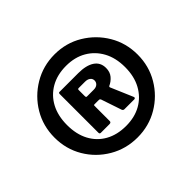

<svg xmlns="http://www.w3.org/2000/svg" viewBox="-117 -903 779 779"><g transform="rotate(-45 272.5 -513.5)"><path d="M273 -275Q207 -275 152.5 -307Q98 -339 66 -393Q34 -447 34 -513Q34 -579 66 -633Q98 -687 152.5 -719.5Q207 -752 273 -752Q339 -752 393 -719.5Q447 -687 479 -633Q511 -579 511 -513Q511 -447 479 -393Q447 -339 393 -307Q339 -275 273 -275ZM273 -341Q323 -341 360 -362Q397 -383 418 -421.5Q439 -460 439 -513Q439 -566 418 -604.5Q397 -643 360 -664.5Q323 -686 273 -686Q222 -686 184.5 -664.5Q147 -643 126.5 -604.5Q106 -566 106 -513Q106 -460 126.5 -421.5Q147 -383 184.5 -362Q222 -341 273 -341ZM378 -403Q380 -399 378 -396.5Q376 -394 373 -394H316Q310 -394 307 -400L277 -489Q276 -491 274.5 -492.5Q273 -494 267 -494H244Q240 -494 240 -490V-402Q240 -394 230 -394H181Q174 -394 174 -401V-623Q174 -630 179 -630H287Q332 -630 357 -613.5Q382 -597 382 -565Q382 -542 369.5 -527Q357 -512 339 -504Q337 -503 337 -499L378 -403ZM284 -538Q298 -538 305.5 -545Q313 -552 313 -562Q313 -573 304.5 -579.5Q296 -586 282 -586H247Q243 -586 241.5 -585Q240 -584 240 -580V-545Q240 -538 245 -538H284Z"/></g></svg>

Font: Libre Franklin Thin ExtraBold
Style: Regular
Weight: 800
Version: Version 3.000